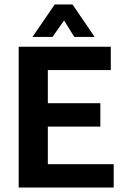

<svg xmlns="http://www.w3.org/2000/svg" viewBox="-20 -843 546 863"><path d="M64 -633H478V-528H195V-379H431V-274H195V-105H491V0H64ZM226 -823H306Q323 -798 344 -767Q387 -705 405 -677H314L268 -751L216 -677H126Z"/></svg>

Font: Tajawal
Style: Bold
Weight: 700
Designer: Boutros Fonts
Foundry: Created by Boutros International 2017
Version: Version 1.700